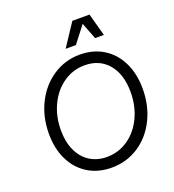

<svg xmlns="http://www.w3.org/2000/svg" viewBox="-165 -1057 1086 1199"><g transform="rotate(-20 378.5 -457.0)"><path d="M74 -316Q74 -428 120 -519.5Q166 -611 246 -663.5Q326 -716 424 -716Q512 -716 579.5 -674.5Q647 -633 684 -557Q721 -481 721 -382Q721 -269 675.5 -178Q630 -87 550.5 -35.5Q471 16 372 16Q283 16 215.5 -25.5Q148 -67 111 -142Q74 -217 74 -316ZM367 -57Q444 -57 507.5 -100.5Q571 -144 607 -220Q643 -296 643 -389Q643 -506 585.5 -574.5Q528 -643 429 -643Q352 -643 288.5 -599.5Q225 -556 188.5 -480Q152 -404 152 -311Q152 -234 178.5 -176.5Q205 -119 253.5 -88Q302 -57 367 -57ZM567 -930 608 -780H550L507 -890L422 -780H354L453 -930Z"/></g></svg>

Font: MedMera Sans
Style: Italic
Weight: 400
Italic angle: -11°
Designer: Kasper Nordkvist
Foundry: UNCUT.wtf
Version: Version 1.300